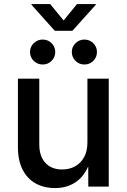

<svg xmlns="http://www.w3.org/2000/svg" viewBox="-20 -935 635 962"><path d="M255.9 7.3Q200.7 7.3 158.7 -15.9Q116.7 -39.1 93.3 -85Q69.8 -130.9 69.8 -198.2V-541H176.8V-211.4Q176.8 -152.3 207.3 -119.1Q237.8 -85.9 291.5 -85.9Q327.6 -85.9 356.2 -101.6Q384.8 -117.2 401.4 -147.7Q418 -178.2 418 -221.7V-541H524.9V0H422.4L421.9 -132.8H434.6Q410.2 -59.6 364.5 -26.1Q318.8 7.3 255.9 7.3ZM402.8 -611.8Q376.5 -611.8 358.2 -630.1Q339.8 -648.4 339.8 -674.3Q339.8 -700.2 358.4 -718.5Q377 -736.8 402.8 -736.8Q429.2 -736.8 447.5 -718.5Q465.8 -700.2 465.8 -674.3Q465.8 -648.4 447.5 -630.1Q429.2 -611.8 402.8 -611.8ZM193.8 -611.8Q167.5 -611.8 148.9 -630.1Q130.4 -648.4 130.4 -674.3Q130.4 -700.2 148.9 -718.5Q167.5 -736.8 193.8 -736.8Q220.2 -736.8 238.5 -718.5Q256.8 -700.2 256.8 -674.3Q256.8 -648.4 238.5 -630.1Q220.2 -611.8 193.8 -611.8ZM231.4 -914.6 298.8 -832.5 365.7 -914.6H460V-911.1L342.8 -780.8H254.4L137.7 -911.1V-914.6Z"/></svg>

Font: Inter 17pt Medium
Style: Regular
Weight: 500
Version: Version 4.001;git-66647c0bb